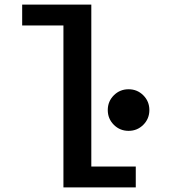

<svg xmlns="http://www.w3.org/2000/svg" viewBox="-20 -820 750 840"><path d="M379.5 -91.5H574V0H257.5V-708.5H77V-800H379.5ZM542.5 -247.5Q504.5 -247.5 478 -274Q451.5 -300.5 451.5 -338.5Q451.5 -376.5 478 -403Q504.5 -429.5 542.5 -429.5Q580.5 -429.5 607 -403Q633.5 -376.5 633.5 -338.5Q633.5 -300.5 607 -274Q580.5 -247.5 542.5 -247.5Z"/></svg>

Font: League Mono Medium
Style: Regular
Weight: 500
Width: 6
Designer: Tyler Finck
Foundry: The League of Moveable Type / Tyler Finck
Version: Version 2.300;RELEASE